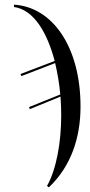

<svg xmlns="http://www.w3.org/2000/svg" viewBox="-20 -565 386 825"><path d="M182 234 190 240C285 150 326 27 326 -107C326 -363 206 -535 40 -545V-535C126 -523 183 -424 215 -303L68 -247L72 -238L217 -294C227 -251 235 -205 239 -159L105 -105L108 -96L240 -150C242 -122 243 -95 243 -69C243 48 222 163 182 234Z"/></svg>

Font: Noto Serif Display ExtraCondensed
Style: Regular
Weight: 400
Width: 2
Designer: Monotype Design Team
Foundry: Monotype Imaging Inc.
Version: Version 2.009